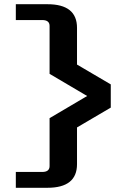

<svg xmlns="http://www.w3.org/2000/svg" viewBox="-20 -680 600 910"><path d="M55 135H180Q215 135 215 107V-120L393 -225L215 -330V-557Q215 -585 180 -585H55V-660H205Q345 -660 345 -548V-374L505 -280V-170L345 -76V98Q345 210 205 210H55Z"/></svg>

Font: Xolonium
Style: Regular
Weight: 400
Designer: Severin Meyer
Version: Version 4.2